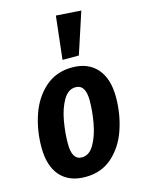

<svg xmlns="http://www.w3.org/2000/svg" viewBox="-125 -898 737 987"><g transform="rotate(-15 243.5 -404.5)"><path d="M25 -190Q25 -280 53 -361.5Q81 -443 139.5 -494.5Q198 -546 283 -546Q368 -546 415 -492.5Q462 -439 462 -340Q462 -251 434.5 -169.5Q407 -88 349 -36Q291 16 205 16Q119 16 72 -37Q25 -90 25 -190ZM327 -359Q327 -443 274 -443Q234 -443 208.5 -399Q183 -355 172 -292.5Q161 -230 161 -172Q161 -86 213 -86Q253 -86 278.5 -130.5Q304 -175 315.5 -238Q327 -301 327 -359ZM405 -816 333 -596H246L272 -825Z"/></g></svg>

Font: Fira Sans Compressed SemiBold
Style: Italic
Weight: 600
Width: 1
Italic angle: -8°
Designer: bBox Type GmbH & Carrois Corporate GbR & Edenspiekermann AG
Foundry: bBox Type GmbH & Carrois Corporate GbR & Edenspiekermann AG
Version: Version 4.301